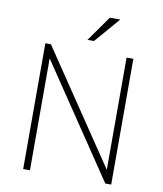

<svg xmlns="http://www.w3.org/2000/svg" viewBox="-98 -1008 923 1087"><g transform="rotate(10 363.0 -464.5)"><path d="M577 -723H616V0H582L149 -643V0H110V-723H142L577 -78ZM444.5 -929H504.5L379 -783.5H341.5Z"/></g></svg>

Font: Public Sans Thin
Style: Regular
Weight: 100
Designer: The Public Sans project authors (U.S. Web Design System). Libre Franklin designed by Pablo Impallari and Rodrigo Fuenzal
Version: Version 1.008